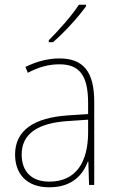

<svg xmlns="http://www.w3.org/2000/svg" viewBox="-20 -785 498 815"><path d="M345 -758V-765H315C285 -719 232 -659 187 -614V-606H205C253 -647 311 -711 345 -758ZM232 -537C182 -537 133 -523 88 -501L98 -476C147 -502 190 -512 232 -512C316 -512 354 -467 354 -347V-301L266 -295C127 -285 44 -234 44 -129C44 -49 91 10 189 10C286 10 331 -42 353 -99H355L358 0H380V-353C380 -483 332 -537 232 -537ZM267 -271 354 -277V-220C353 -98 304 -14 189 -14C114 -14 72 -57 72 -129C72 -220 145 -263 267 -271Z"/></svg>

Font: Noto Sans Ethiopic SemiCondensed Thin
Style: Regular
Weight: 100
Width: 4
Designer: Monotype Design Team
Foundry: Monotype Imaging Inc.
Version: Version 2.102